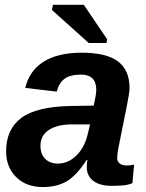

<svg xmlns="http://www.w3.org/2000/svg" viewBox="-20 -753 596 783"><path d="M435.5 4.9Q386.7 4.9 360.4 -15.6Q334 -36.1 334 -69.8Q334 -87.9 336.4 -101.1H333.5Q292.5 -37.6 252.4 -13.9Q212.4 9.8 154.8 9.8Q86.4 9.8 45.7 -31Q4.9 -71.8 4.9 -135.7Q4.9 -226.1 67.1 -272.2Q129.4 -318.4 269 -320.8L362.3 -322.3Q372.6 -368.7 372.6 -386.2Q372.6 -448.7 310.5 -448.7Q264.6 -448.7 242.2 -430.9Q219.7 -413.1 211.4 -379.4L83 -394.5Q99.6 -464.8 158 -501.5Q216.3 -538.1 313 -538.1Q414.1 -538.1 461.2 -502.4Q508.3 -466.8 508.3 -394Q508.3 -376 496.6 -317.4L461.9 -145Q458 -123 458 -109.9Q458 -98.1 462.9 -91.8Q467.8 -85.4 474.1 -82.5Q480.5 -79.6 486.8 -78.9Q493.2 -78.1 496.6 -78.1Q511.2 -78.1 526.9 -81.5L520 -5.9Q499.5 2 478.5 3.4Q457.5 4.9 435.5 4.9ZM347.2 -245.6H268.1Q210.9 -244.6 178 -222.2Q145 -199.7 145 -158.7Q145 -124.5 164.3 -105.2Q183.6 -85.9 216.3 -85.9Q256.8 -85.9 290 -117.4Q323.2 -148.9 336.4 -200.7ZM341.8 -577.6 191.9 -712.4 195.8 -733.4H321.8L417 -592.8L414.1 -577.6Z"/></svg>

Font: Liberation Sans
Style: Bold Italic
Weight: 700
Italic angle: -12°
Designer: Steve Matteson
Foundry: Ascender Corporation
Version: Version 2.1.5